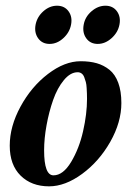

<svg xmlns="http://www.w3.org/2000/svg" viewBox="-20 -656 484 682"><path d="M277.3 -568.4Q282.2 -596.2 305.2 -616Q328.1 -635.7 354.5 -635.7Q380.9 -635.7 395.3 -616Q409.7 -596.2 404.3 -568.4Q398.9 -540.5 376.2 -520.3Q353.5 -500 327.1 -500Q300.8 -500 286.4 -520Q272 -540 277.3 -568.4ZM106.4 -568.4Q111.8 -596.2 134 -616Q156.2 -635.7 182.6 -635.7Q209 -635.7 223.4 -616Q237.8 -596.2 232.4 -568.4Q227.1 -540.5 204.8 -520.3Q182.6 -500 156.2 -500Q129.9 -500 115.5 -520Q101.1 -540 106.4 -568.4ZM255.9 -399.4Q230 -399.4 206.8 -371.3Q183.6 -343.3 168.7 -300.8Q153.8 -258.3 145.3 -210.9Q136.7 -163.6 136.7 -122.1Q136.7 -33.2 169.9 -33.2Q204.1 -33.2 232.7 -80.8Q261.2 -128.4 275.1 -189.9Q289.1 -251.5 289.1 -304.7Q289.1 -316.4 288.8 -323.2Q288.6 -330.1 287.8 -343.3Q287.1 -356.4 284.9 -364.5Q282.7 -372.6 279.3 -381.6Q275.9 -390.6 269.8 -395Q263.7 -399.4 255.9 -399.4ZM266.6 -438.5Q298.8 -438.5 323.7 -431.4Q348.6 -424.3 368.9 -408Q389.2 -391.6 400.1 -361.8Q411.1 -332 411.1 -290Q411.1 -221.7 371.6 -152.1Q332 -82.5 271.7 -38.3Q211.4 5.9 154.3 5.9Q91.8 5.9 53.2 -32.2Q14.6 -70.3 14.6 -138.7Q14.6 -207 53 -277.6Q91.3 -348.1 150.4 -393.3Q209.5 -438.5 266.6 -438.5Z"/></svg>

Font: Amiri
Style: Bold Slanted
Weight: 700
Italic angle: 9°
Designer: Khaled Hosny
Version: Version 000.107